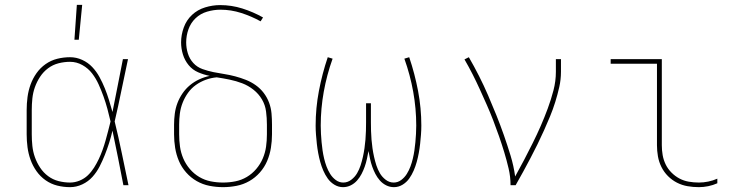

<svg xmlns="http://www.w3.org/2000/svg" viewBox="-20 -764 3040 792"><path d="M269 8Q242 8 216 1.5Q190 -5 168 -20.5Q146 -36 130.5 -58Q115 -80 106 -105Q97 -130 93.5 -156.5Q90 -183 90 -210V-310Q90 -337 93.5 -363.5Q97 -390 106 -415Q115 -440 130.5 -462Q146 -484 168 -499.5Q190 -515 216 -521.5Q242 -528 269 -528Q295 -528 319 -517Q343 -506 360.5 -487.5Q378 -469 390.5 -446Q403 -423 412.5 -399.5Q422 -376 429.5 -351.5Q437 -327 444 -302Q455 -356 465.5 -410.5Q476 -465 487 -520H508Q494 -456 481 -391.5Q468 -327 453 -263Q469 -198 482.5 -132Q496 -66 510 0H489Q478 -56 467 -112.5Q456 -169 444 -225Q438 -199 430 -174Q422 -149 412.5 -125Q403 -101 391 -77.5Q379 -54 361.5 -34.5Q344 -15 319.5 -3.5Q295 8 269 8ZM269 -11Q289 -11 308.5 -19Q328 -27 342.5 -41Q357 -55 368 -72.5Q379 -90 387.5 -108Q396 -126 403 -145.5Q410 -165 415.5 -184.5Q421 -204 426 -223.5Q431 -243 436 -263Q430 -289 423 -315Q416 -341 407 -366Q398 -391 387 -415.5Q376 -440 360 -461Q344 -482 320 -495.5Q296 -509 269 -509Q245 -509 221.5 -503Q198 -497 178.5 -482.5Q159 -468 145.5 -447.5Q132 -427 124 -404.5Q116 -382 113.5 -358Q111 -334 111 -310V-210Q111 -186 113.5 -162Q116 -138 124 -115.5Q132 -93 145.5 -72.5Q159 -52 178.5 -37.5Q198 -23 221.5 -17Q245 -11 269 -11ZM287 -600 297 -744H319L305 -600Z M900 8Q872 8 844 2.5Q816 -3 791.5 -17Q767 -31 748 -52.5Q729 -74 718 -100Q707 -126 702.5 -154Q698 -182 698 -210V-250Q698 -272 701 -295Q704 -318 712 -339Q720 -360 733 -379Q746 -398 763.5 -412.5Q781 -427 801.5 -436.5Q822 -446 845 -451Q820 -456 797 -466Q774 -476 758 -495.5Q742 -515 734.5 -539.5Q727 -564 727 -589Q727 -620 738 -650.5Q749 -681 772 -702.5Q795 -724 826 -733.5Q857 -743 888 -743Q935 -743 979.5 -729Q1024 -715 1065 -692L1055 -676Q1017 -697 975 -710.5Q933 -724 889 -724Q862 -724 834.5 -716Q807 -708 787 -689Q767 -670 757.5 -643.5Q748 -617 748 -589Q748 -566 755 -543.5Q762 -521 777.5 -504Q793 -487 815.5 -479Q838 -471 860.5 -466.5Q883 -462 905.5 -458.5Q928 -455 950.5 -449Q973 -443 994.5 -434.5Q1016 -426 1035 -412.5Q1054 -399 1068 -380.5Q1082 -362 1090 -340.5Q1098 -319 1100 -296Q1102 -273 1102 -250V-210Q1102 -182 1097.5 -154Q1093 -126 1082 -100Q1071 -74 1052 -52.5Q1033 -31 1008.5 -17Q984 -3 956 2.5Q928 8 900 8ZM900 -11Q926 -11 951 -16Q976 -21 998 -34Q1020 -47 1037 -67Q1054 -87 1064 -110.5Q1074 -134 1077.5 -159Q1081 -184 1081 -210V-250Q1081 -277 1077.5 -304Q1074 -331 1060.5 -354Q1047 -377 1025.5 -394Q1004 -411 979 -420.5Q954 -430 927.5 -435.5Q901 -441 874 -445Q851 -443 829 -435Q807 -427 788 -413.5Q769 -400 755.5 -381Q742 -362 733.5 -340.5Q725 -319 722 -296Q719 -273 719 -250V-210Q719 -184 722.5 -159Q726 -134 736 -110.5Q746 -87 763 -67Q780 -47 802 -34Q824 -21 849 -16Q874 -11 900 -11Z M1395 8Q1376 8 1359.5 -2Q1343 -12 1332 -27.5Q1321 -43 1313.5 -60.5Q1306 -78 1301 -96Q1296 -114 1292.5 -133Q1289 -152 1287 -170.5Q1285 -189 1283.5 -208Q1282 -227 1282 -246Q1282 -318 1295.5 -389Q1309 -460 1332 -528L1352 -522Q1328 -455 1315.5 -385.5Q1303 -316 1303 -246Q1303 -229 1304 -212Q1305 -195 1306.5 -178Q1308 -161 1310.5 -144Q1313 -127 1317 -110Q1321 -93 1327 -77Q1333 -61 1342 -46.5Q1351 -32 1365 -21.5Q1379 -11 1396 -11Q1414 -11 1429 -22.5Q1444 -34 1453 -49.5Q1462 -65 1467.5 -82Q1473 -99 1477 -117Q1481 -135 1483.5 -152.5Q1486 -170 1487.5 -188Q1489 -206 1489.5 -224Q1490 -242 1490 -260V-338H1510V-260Q1510 -242 1510.5 -224Q1511 -206 1512.5 -188Q1514 -170 1516.5 -152.5Q1519 -135 1523 -117Q1527 -99 1532.5 -82Q1538 -65 1547 -49.5Q1556 -34 1571 -22.5Q1586 -11 1604 -11Q1621 -11 1635 -21.5Q1649 -32 1658 -46.5Q1667 -61 1673 -77Q1679 -93 1683 -110Q1687 -127 1689.5 -144Q1692 -161 1693.5 -178Q1695 -195 1696 -212Q1697 -229 1697 -246Q1697 -316 1684.5 -385.5Q1672 -455 1648 -522L1668 -528Q1691 -460 1704.5 -389Q1718 -318 1718 -246Q1718 -227 1716.5 -208Q1715 -189 1713 -170.5Q1711 -152 1707.5 -133Q1704 -114 1699 -96Q1694 -78 1686.5 -60.5Q1679 -43 1668 -27.5Q1657 -12 1640.5 -2Q1624 8 1605 8Q1588 8 1573 0.5Q1558 -7 1547 -19.5Q1536 -32 1528.5 -46.5Q1521 -61 1515.5 -76.5Q1510 -92 1506.5 -108.5Q1503 -125 1500 -141Q1497 -125 1493.5 -108.5Q1490 -92 1484.5 -76.5Q1479 -61 1471.5 -46.5Q1464 -32 1453 -19.5Q1442 -7 1427 0.5Q1412 8 1395 8Z M2086 0Q2086 -35 2078 -69Q2070 -103 2060 -136Q2050 -169 2038.5 -202Q2027 -235 2014.5 -267.5Q2002 -300 1988 -331.5Q1974 -363 1959.5 -395Q1945 -427 1929.5 -457.5Q1914 -488 1896 -519L1914 -528Q1936 -490 1956 -450.5Q1976 -411 1993.5 -370.5Q2011 -330 2027.5 -289Q2044 -248 2058.5 -206.5Q2073 -165 2086 -122.5Q2099 -80 2105 -36Q2124 -70 2142 -104.5Q2160 -139 2177.5 -174Q2195 -209 2210.5 -244.5Q2226 -280 2239.5 -316.5Q2253 -353 2263 -391Q2273 -429 2273 -468V-520H2294V-468Q2294 -436 2287 -405Q2280 -374 2270.5 -343.5Q2261 -313 2249 -284Q2237 -255 2224 -226Q2211 -197 2197 -168.5Q2183 -140 2168 -111.5Q2153 -83 2138 -55.5Q2123 -28 2107 0Z M2863 8Q2839 8 2816 4Q2793 0 2772.5 -10.5Q2752 -21 2735.5 -37.5Q2719 -54 2708.5 -75Q2698 -96 2694 -119Q2690 -142 2690 -165V-501H2499V-520H2710V-165Q2710 -144 2713.5 -124Q2717 -104 2726 -85.5Q2735 -67 2750 -52Q2765 -37 2783 -27.5Q2801 -18 2821.5 -14.5Q2842 -11 2863 -11Q2882 -11 2901.5 -15Q2921 -19 2939 -27V-8Q2921 0 2901.5 4Q2882 8 2863 8Z"/></svg>

Font: Iosevka HT Thin Extended
Style: Regular
Weight: 100
Width: 7
Monospace: yes
Designer: Belleve Invis
Foundry: Belleve Invis
Version: Version 32.3.0; ttfautohint (v1.8.4)